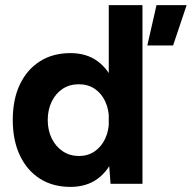

<svg xmlns="http://www.w3.org/2000/svg" viewBox="-20 -720 751 752"><path d="M413 0 406 -93V-700H538V0ZM256 12Q187 12 136.5 -20Q86 -52 58 -111Q30 -170 30 -250Q30 -331 58 -389.5Q86 -448 136.5 -480Q187 -512 256 -512Q319 -512 362.5 -480Q406 -448 429 -389.5Q452 -331 452 -250Q452 -170 429 -111Q406 -52 362.5 -20Q319 12 256 12ZM290 -109Q324 -109 350.5 -127Q377 -145 392 -177Q407 -209 407 -250Q407 -291 392 -323Q377 -355 350.5 -372.5Q324 -390 289 -390Q253 -390 226 -372.5Q199 -355 183 -323Q167 -291 167 -250Q167 -209 183 -177Q199 -145 226.5 -127Q254 -109 290 -109ZM557 -542 593 -700H711L658 -542Z"/></svg>

Font: Figtree
Style: Bold
Weight: 700
Designer: Erik Kennedy
Foundry: Erik Kennedy
Version: Version 2.001;gftools[0.9.30]